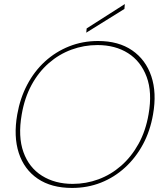

<svg xmlns="http://www.w3.org/2000/svg" viewBox="-20 -914 803 946"><path d="M335 12Q233 12 166 -33.5Q99 -79 72.5 -160.5Q46 -242 65 -350Q79 -430 114 -496.5Q149 -563 201.5 -611Q254 -659 320.5 -685.5Q387 -712 463 -712Q564 -712 631 -666Q698 -620 725.5 -538.5Q753 -457 734 -350Q720 -269 684.5 -203Q649 -137 596 -88.5Q543 -40 477 -14Q411 12 335 12ZM338 -8Q404 -8 465 -30.5Q526 -53 576.5 -97Q627 -141 662.5 -205Q698 -269 712 -351Q731 -459 702.5 -535.5Q674 -612 611 -652Q548 -692 460 -692Q394 -692 332.5 -669.5Q271 -647 220.5 -603Q170 -559 135.5 -495.5Q101 -432 87 -350Q68 -241 95.5 -164.5Q123 -88 187 -48Q251 -8 338 -8ZM405 -753 407 -774 595 -894 593 -870Z"/></svg>

Font: DM Sans 20pt Thin
Style: Italic
Weight: 250
Italic angle: -10°
Version: Version 4.004;gftools[0.9.30]